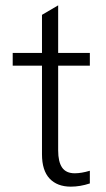

<svg xmlns="http://www.w3.org/2000/svg" viewBox="-20 -691 396 718"><path d="M137 -114V-445.5H27.5V-493H137V-635.5L197.5 -671V-493H316V-445.5H197.5V-128.5Q197.5 -86 212.2 -64.5Q227 -43 259.5 -43Q284.5 -43 316 -52.5V-5Q279.5 7 245 7Q194 7 165.5 -23.2Q137 -53.5 137 -114Z"/></svg>

Font: HK Grotesk Light
Style: Regular
Weight: 300
Designer: Alfredo Marco Pradil
Foundry: Hanken Design Co.
Version: Version 3.001